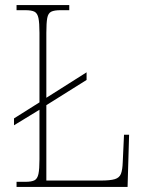

<svg xmlns="http://www.w3.org/2000/svg" viewBox="-20 -734 574 754"><path d="M45 0V-20H80Q104 -20 115.5 -26Q127 -32 131 -51Q135 -70 135 -108V-303L35 -242V-269L135 -332V-605Q135 -644 131 -663Q127 -682 115.5 -688Q104 -694 79 -694H45V-714H252V-694H218Q193 -694 181 -688Q169 -682 165.5 -663Q162 -644 162 -605V-350L320 -450V-420L162 -321V-25H376Q413 -25 431 -30.5Q449 -36 455 -51.5Q461 -67 462 -97L467 -205H487L481 0Z"/></svg>

Font: Noto Serif Lao SemiCondensed Thin
Style: Regular
Weight: 100
Width: 4
Designer: Monotype Design Team
Foundry: Monotype Imaging Inc.
Version: Version 2.003; ttfautohint (v1.8.4.7-5d5b)